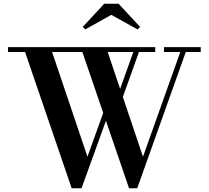

<svg xmlns="http://www.w3.org/2000/svg" viewBox="-20 -1004 1124 1034"><path d="M366 10 115 -724H23V-750H816V-724H560L750 -160L951 -724H863V-750H1061V-724H980.5L719 10H675L423.5 -724H260.5L451 -160L547.5 -428.5L562 -385.5L419 10ZM635 -463.5 611.5 -482 704 -741 732.5 -735.5ZM439 -845.5 425.5 -859 541.5 -984H618.5L734.5 -859L721 -845.5L579.5 -924Z"/></svg>

Font: Bodoni Moda SC 9pt SemiBold
Style: Regular
Weight: 600
Designer: Owen Earl
Foundry: indestructible type
Version: Version 2.005